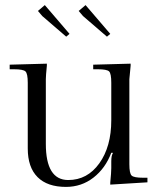

<svg xmlns="http://www.w3.org/2000/svg" viewBox="-20 -716 616 754"><path d="M559 0 413 9V1Q417 -39 417 -56V-82Q417 -105 423 -114V-116H417Q394 -55 347 -18.5Q300 18 239 18Q166 18 127.5 -20.5Q89 -59 89 -133V-391Q89 -427 80 -435.5Q71 -444 35 -444H18V-462L164 -466V-458Q160 -418 160 -405V-151Q160 -9 248 -9Q323 -9 370 -74.5Q417 -140 417 -244V-391Q417 -427 408.5 -435.5Q400 -444 364 -444H346V-462L493 -466V-458Q488 -408 488 -405V-71Q488 -35 497 -26.5Q506 -18 542 -18H559ZM156 -696 253 -583 240 -572 146 -653 129 -673ZM316 -696 413 -583 400 -572 306 -653 289 -673Z"/></svg>

Font: Foglihten068fMac
Style: Regular
Weight: 500
Designer: gluk (gluksza@wp.pl)
Foundry: gluk (gluksza@wp.pl)
Version: Version 0.68